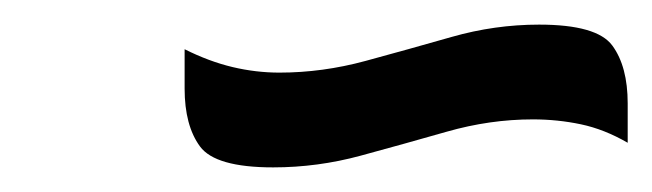

<svg xmlns="http://www.w3.org/2000/svg" viewBox="-20 -414 530 156"><path d="M490 -330V-298Q471 -309 452 -313Q433 -317 413 -317Q378 -317 343 -307Q308 -297 273 -287.5Q238 -278 202 -278Q155 -278 142.5 -295Q130 -312 130 -342V-374Q150 -364 169 -359.5Q188 -355 207 -355Q242 -355 277 -364.5Q312 -374 347 -384Q382 -394 418 -394Q465 -394 477.5 -377Q490 -360 490 -330Z"/></svg>

Font: Warnes
Style: Regular
Weight: 400
Designer: Eduardo Rodriguez Tunni
Foundry: Eduardo Rodriguez Tunni
Version: Version 1.002; ttfautohint (v1.8.4.7-5d5b);gftools[0.9.23]